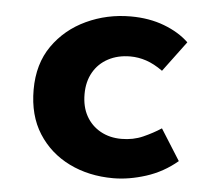

<svg xmlns="http://www.w3.org/2000/svg" viewBox="-43 -557 687 616"><g transform="rotate(5 300.0 -249.0)"><path d="M343 12Q264 12 201 -19Q138 -50 101 -108Q64 -166 64 -249Q64 -332 104.5 -390Q145 -448 211.5 -479Q278 -510 354 -510Q414 -510 462.5 -491.5Q511 -473 542 -443L469 -345Q441 -365 415.5 -373.5Q390 -382 364 -382Q324 -382 293 -365.5Q262 -349 245 -319Q228 -289 228 -249Q228 -208 244.5 -178.5Q261 -149 290.5 -132.5Q320 -116 358 -116Q396 -116 427.5 -130Q459 -144 485 -161L548 -61Q503 -23 448 -5.5Q393 12 343 12Z"/></g></svg>

Font: Source Code Pro ExtraBold
Style: Regular
Weight: 800
Monospace: yes
Designer: Paul D. Hunt, Teo Tuominen
Foundry: Adobe Systems Incorporated
Version: Version 1.018;hotconv 1.0.116;makeotfexe 2.5.65601